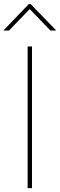

<svg xmlns="http://www.w3.org/2000/svg" viewBox="-32 -966 307 986"><path d="M132.3 -727.5V0H109.9V-727.5ZM14.2 -809.1H-12.2V-812L116.7 -945.8H124.5L254.4 -812V-809.1H227.1L120.6 -919.4Z"/></svg>

Font: Inter 16pt Thin
Style: Regular
Weight: 250
Version: Version 4.001;git-66647c0bb